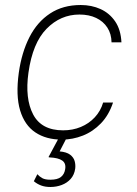

<svg xmlns="http://www.w3.org/2000/svg" viewBox="-20 -547 548 766"><path d="M181 199Q160 199 144 193Q128 187 115 176L129 148Q137.5 157.5 148.8 163.8Q160 170 181 170Q209.5 170 223.2 159Q237 148 240 128Q244 104.5 228.2 93.5Q212.5 82.5 178 81Q174.5 81 174 79.8Q173.5 78.5 175 77L219 -5H250L218 57Q245.5 59.5 259.5 70Q273.5 80.5 277.8 95.5Q282 110.5 280 126Q276.5 150.5 262 166.8Q247.5 183 226.2 191Q205 199 181 199ZM226.5 10Q164 10 121 -18.8Q78 -47.5 60.2 -106.8Q42.5 -166 55 -257Q66.5 -338 97.5 -398.8Q128.5 -459.5 179.8 -493.2Q231 -527 302 -527Q345.5 -527 381.2 -510.8Q417 -494.5 439.5 -461.5Q462 -428.5 464.5 -378H425Q424.5 -412 408.2 -437Q392 -462 363.5 -475.5Q335 -489 297 -489Q221.5 -489 165.8 -432.2Q110 -375.5 93.5 -257Q79 -154 112.2 -90.5Q145.5 -27 232 -27Q270 -27 302.5 -40.5Q335 -54 358.2 -79Q381.5 -104 391.5 -138H431Q414.5 -88 382.8 -55Q351 -22 310.5 -6Q270 10 226.5 10Z"/></svg>

Font: Public Sans Thin
Style: Italic
Weight: 100
Italic angle: -8°
Designer: The Public Sans project authors (U.S. Web Design System). Libre Franklin designed by Pablo Impallari and Rodrigo Fuenzal
Version: Version 2.000